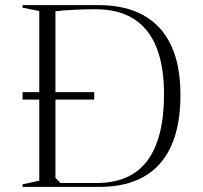

<svg xmlns="http://www.w3.org/2000/svg" viewBox="-20 -728 792 748"><path d="M68 -369H347V-340H68ZM365 -708Q467 -708 538 -669Q609 -630 646 -552.5Q683 -475 683 -358Q683 -239 647 -159.5Q611 -80 541 -40Q471 0 369 0H68V-10L133 -24V-685L68 -698V-708ZM352 -692Q312 -692 269 -690Q226 -688 196 -684V-35L216 -15H356Q489 -15 554 -102Q619 -189 619 -361Q619 -470 589.5 -543.5Q560 -617 501 -654.5Q442 -692 352 -692Z"/></svg>

Font: Kalnia Thin Light
Style: Regular
Weight: 300
Version: Version 1.105